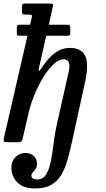

<svg xmlns="http://www.w3.org/2000/svg" viewBox="-21 -800 599 1080"><path d="M91.5 -661H148L157 -699Q160 -712.5 157 -715.2Q154 -718 141 -718H120Q107.5 -718 105 -722.5Q102.5 -727 102.5 -740V-760Q102.5 -772.5 105.5 -776.2Q108.5 -780 121 -780H254Q272 -780 275.5 -776.5Q279 -773 275.5 -759L253.5 -661H356.5Q366.5 -661 370.2 -657.8Q374 -654.5 374 -644V-614Q374 -605 371.2 -602Q368.5 -599 360 -599H239L200 -426.5Q194.5 -402.5 197.8 -400.8Q201 -399 218.5 -425.5Q252.5 -477 290 -503.8Q327.5 -530.5 372 -530.5Q437 -530.5 458.2 -485.5Q479.5 -440.5 458 -341L385.5 -9.5Q373 48 359.5 97Q346 146 324.2 182.8Q302.5 219.5 267.2 239.8Q232 260 177 260Q128.5 260 99.2 243.2Q70 226.5 56.5 199.2Q43 172 43 141Q43 108 65.8 84.2Q88.5 60.5 121 60.5Q150 60.5 168.5 77Q187 93.5 187 121Q187 139 179.2 150.2Q171.5 161.5 163.5 169.8Q155.5 178 155.5 187.5Q155.5 196.5 162.8 203Q170 209.5 189.5 209.5Q222 209.5 239.2 180.2Q256.5 151 265.5 104Q274.5 57 281.2 2Q288 -53 299.5 -104L366 -398.5Q373 -430 366.2 -448.2Q359.5 -466.5 337.5 -466.5Q310 -466.5 280.5 -439Q251 -411.5 223.5 -367Q196 -322.5 174.2 -270.2Q152.5 -218 140.5 -168L107.5 -24.5Q105 -12.5 100.8 -6.2Q96.5 0 81 0H27Q5 0 1.2 -4Q-2.5 -8 1.5 -25.5L133.5 -599H87.5Q78.5 -599 76 -602.2Q73.5 -605.5 73.5 -615V-645Q73.5 -655.5 77.8 -658.2Q82 -661 91.5 -661Z"/></svg>

Font: Besley* Narrow Medium
Style: Italic
Weight: 500
Width: 4
Italic angle: -13°
Designer: Owen Earl
Foundry: indestructible type*
Version: Version 3.000; ttfautohint (v1.8.3)